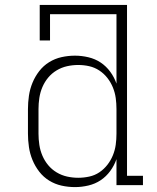

<svg xmlns="http://www.w3.org/2000/svg" viewBox="-20 -755 640 783"><path d="M286 8Q258 8 231 2Q204 -4 180.5 -18.5Q157 -33 140 -55Q123 -77 112.5 -102.5Q102 -128 98 -155.5Q94 -183 94 -210V-310Q94 -337 98 -364.5Q102 -392 112.5 -417.5Q123 -443 140 -465Q157 -487 180.5 -501.5Q204 -516 231 -522Q258 -528 286 -528Q313 -528 340.5 -521.5Q368 -515 390.5 -500Q413 -485 429.5 -462.5Q446 -440 455 -414V-697H184V-590H142V-735H498V-38H563V0H455V-106Q446 -80 429.5 -57.5Q413 -35 390.5 -20Q368 -5 340.5 1.5Q313 8 286 8ZM299 -30Q322 -30 344.5 -35Q367 -40 385.5 -52.5Q404 -65 418 -83Q432 -101 440.5 -122Q449 -143 452 -165Q455 -187 455 -210V-310Q455 -333 452 -355Q449 -377 440.5 -398Q432 -419 418 -437Q404 -455 385 -467.5Q366 -480 344 -485Q322 -490 299 -490Q276 -490 253.5 -485Q231 -480 211 -468Q191 -456 176.5 -438.5Q162 -421 153 -400Q144 -379 140.5 -356Q137 -333 137 -310V-210Q137 -187 140.5 -164Q144 -141 153 -120Q162 -99 176.5 -81.5Q191 -64 211 -52Q231 -40 253.5 -35Q276 -30 299 -30Z"/></svg>

Font: Iosevka Etoile Extralight
Style: Regular
Weight: 200
Designer: Belleve Invis
Foundry: Belleve Invis
Version: Version 22.1.2; ttfautohint (v1.8.4)